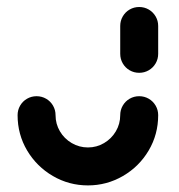

<svg xmlns="http://www.w3.org/2000/svg" viewBox="-20 -539 524 562"><path d="M387.4 -257.4Q402.6 -257.4 415.4 -250Q428.1 -242.6 435.6 -229.8Q443 -217 443 -201.9Q443 -145.6 415.2 -98.5Q387.4 -51.5 340 -23.9Q292.6 3.7 237.4 3.7Q181.9 3.7 134.6 -23.9Q87.4 -51.5 59.4 -98.5Q31.5 -145.6 31.5 -201.9Q31.5 -217 38.9 -229.8Q46.3 -242.6 59.1 -250Q71.9 -257.4 87 -257.4Q102.2 -257.4 115 -250Q127.8 -242.6 135.2 -229.8Q142.6 -217 142.6 -201.9Q142.6 -176.3 155.4 -154.6Q168.1 -133 190 -120.2Q211.9 -107.4 237.4 -107.4Q263 -107.4 284.6 -120.2Q306.3 -133 319.1 -154.6Q331.9 -176.3 331.9 -201.9Q331.9 -217 339.3 -229.8Q346.7 -242.6 359.4 -250Q372.2 -257.4 387.4 -257.4ZM387.4 -325.9Q372.2 -325.9 359.4 -333.3Q346.7 -340.7 339.3 -353.5Q331.9 -366.3 331.9 -381.5V-463Q331.9 -478.1 339.3 -490.9Q346.7 -503.7 359.4 -511.1Q372.2 -518.5 387.4 -518.5Q402.6 -518.5 415.4 -511.1Q428.1 -503.7 435.6 -490.9Q443 -478.1 443 -463V-381.5Q443 -366.3 435.6 -353.5Q428.1 -340.7 415.4 -333.3Q402.6 -325.9 387.4 -325.9Z"/></svg>

Font: 26F Galaxy Sans Black
Style: Regular
Weight: 900
Designer: C₂₉H₂₅N₃O₅
Version: Version 1.100